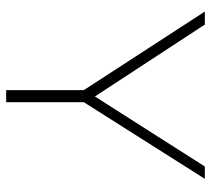

<svg xmlns="http://www.w3.org/2000/svg" viewBox="-50 -616 667 606"><g transform="rotate(90 283.0 -313.5)"><path d="M506 -627H545L303 -245V0H265V-245L17 -627H58L285 -280Z"/></g></svg>

Font: Blinker ExtraLight
Style: Regular
Weight: 200
Designer: Juergen Huber
Foundry: supertype
Version: Version 1.017;hotconv 1.0.117;makeotfexe 2.5.65602